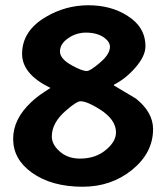

<svg xmlns="http://www.w3.org/2000/svg" viewBox="-20 -698 622 730"><path d="M360 -282Q311 -313 286 -313Q271 -313 230 -277Q177 -231 177 -179Q177 -150 204 -125Q235 -95 284 -95Q346 -95 386 -131Q421 -161 421 -195Q421 -243 360 -282ZM376 -555Q349 -574 307 -574Q271 -574 241 -554Q208 -532 208 -502Q208 -474 254 -449Q292 -428 310 -428Q323 -428 358 -458Q398 -491 398 -520Q398 -539 376 -555ZM102 -41Q30 -92 30 -170Q30 -245 98 -309Q119 -329 145 -346Q176 -367 169 -361Q174 -365 169 -365Q64 -417 64 -493Q64 -581 155 -634Q230 -678 316 -678Q401 -678 463 -639Q533 -596 533 -522Q533 -484 493 -439Q458 -399 415 -377Q411 -374 415 -372L497 -323Q562 -271 562 -207Q562 -117 482 -52Q403 12 294 12Q177 12 102 -41Z"/></svg>

Font: Bubblegum Sans
Style: Regular
Weight: 400
Designer: Angel Koziupa and Alejandro Paul
Foundry: Angel Koziupa and Alejandro Paul
Version: Version 1.001